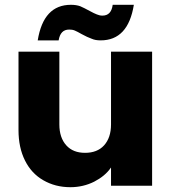

<svg xmlns="http://www.w3.org/2000/svg" viewBox="-20 -773 714 799"><path d="M442 -558C442 -558 442 -255 442 -255C442 -255 442 -255 442 -255C442 -218 432 -189 413 -168C394 -147 367 -137 334 -137C334 -137 334 -137 334 -137C301 -137 275 -147 256 -168C237 -189 227 -218 227 -255C227 -255 227 -558 227 -558C227 -558 57 -558 57 -558C57 -558 57 -232 57 -232C57 -232 57 -232 57 -232C57 -183 66 -141 84 -105C102 -69 127 -42 160 -23C193 -4 230 6 273 6C273 6 273 6 273 6C309 6 342 -2 372 -17C401 -32 425 -51 442 -76C442 -76 442 0 442 0C442 0 613 0 613 0C613 0 613 -558 613 -558C613 -558 442 -558 442 -558ZM137 -605C137 -605 224 -605 224 -605C224 -605 224 -605 224 -605C229 -635 243 -650 268 -650C268 -650 268 -650 268 -650C276 -650 284 -649 291 -646C298 -643 308 -638 320 -631C320 -631 320 -631 320 -631C336 -622 350 -616 361 -612C372 -607 384 -605 399 -605C399 -605 399 -605 399 -605C475 -605 521 -654 537 -753C537 -753 449 -753 449 -753C449 -753 449 -753 449 -753C445 -723 431 -708 406 -708C406 -708 406 -708 406 -708C398 -708 390 -710 383 -713C376 -716 366 -720 354 -727C354 -727 354 -727 354 -727C338 -736 325 -742 314 -747C303 -751 290 -753 275 -753C275 -753 275 -753 275 -753C199 -753 153 -704 137 -605Z"/></svg>

Font: Girnar Poppins
Style: Bold
Weight: 500
Designer: Ninad Kale (Devanagari), Jonny Pinhorn (Latin)
Foundry: Indian Type Foundry
Version: ""